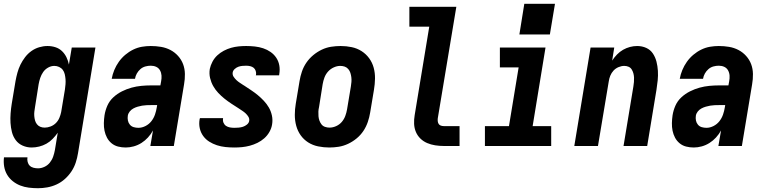

<svg xmlns="http://www.w3.org/2000/svg" viewBox="-32 -771 4052 1014"><path d="M169 223Q144 223 120 220Q96 217 74.5 208.5Q53 200 35 185.5Q17 171 5.5 151.5Q-6 132 -10 108.5Q-14 85 -11 60H113Q111 72 114 84Q117 96 125 104Q133 112 145 115Q157 118 169 118Q186 118 203 110Q220 102 231.5 87.5Q243 73 249 55.5Q255 38 258 21L273 -70Q261 -53 246 -37.5Q231 -22 213 -12Q195 -2 175 3Q155 8 135 8Q110 8 87.5 -2Q65 -12 51 -31Q37 -50 31 -73.5Q25 -97 23.5 -122Q22 -147 24 -172.5Q26 -198 30 -223L50 -343Q54 -365 60 -387Q66 -409 76 -429.5Q86 -450 100.5 -469Q115 -488 134 -501.5Q153 -515 175 -521.5Q197 -528 219 -528Q241 -528 261 -521.5Q281 -515 295.5 -501Q310 -487 319 -468.5Q328 -450 332 -430L347 -520H472L380 38Q376 63 368 87.5Q360 112 345.5 134Q331 156 311 174Q291 192 267 203Q243 214 218 218.5Q193 223 169 223ZM204 -97Q219 -97 235 -103Q251 -109 263 -121Q275 -133 281.5 -148.5Q288 -164 291 -179L311 -299Q313 -313 314 -326.5Q315 -340 314 -353Q313 -366 310 -379Q307 -392 299.5 -402Q292 -412 280 -417.5Q268 -423 255 -423Q238 -423 222 -414Q206 -405 196 -390.5Q186 -376 180.5 -359.5Q175 -343 172 -326L153 -206Q151 -194 149.5 -182Q148 -170 149 -158Q150 -146 153 -135Q156 -124 163 -115Q170 -106 180.5 -101.5Q191 -97 204 -97Z M632 8Q611 8 591.5 3Q572 -2 557 -14.5Q542 -27 533 -44Q524 -61 520 -80.5Q516 -100 516.5 -121Q517 -142 520 -162Q524 -188 535 -213Q546 -238 566.5 -257Q587 -276 612 -288.5Q637 -301 662.5 -308Q688 -315 714 -317.5Q740 -320 766 -320H815L819 -342Q822 -357 821 -372Q820 -387 813 -399.5Q806 -412 793 -418Q780 -424 764 -424Q750 -424 735.5 -420Q721 -416 709.5 -406Q698 -396 690.5 -382.5Q683 -369 681 -355H558Q562 -378 571.5 -401Q581 -424 595.5 -444.5Q610 -465 629.5 -481.5Q649 -498 671.5 -509Q694 -520 717.5 -524Q741 -528 764 -528Q792 -528 818.5 -523.5Q845 -519 868 -507Q891 -495 908.5 -475.5Q926 -456 935 -432Q944 -408 944.5 -380.5Q945 -353 940 -325L886 0H762L776 -82Q765 -62 749.5 -45Q734 -28 715 -16Q696 -4 674.5 2Q653 8 632 8ZM699 -96Q718 -96 736.5 -105.5Q755 -115 767.5 -131Q780 -147 786.5 -166Q793 -185 796 -204L798 -216H766Q754 -216 742 -215.5Q730 -215 718.5 -213Q707 -211 695 -207.5Q683 -204 672 -198Q661 -192 653 -182Q645 -172 643 -160Q641 -147 643.5 -134.5Q646 -122 654 -112.5Q662 -103 674 -99.5Q686 -96 699 -96Z M1206 8Q1182 8 1158.5 5.5Q1135 3 1113.5 -4Q1092 -11 1073 -23Q1054 -35 1041 -53Q1028 -71 1023 -93.5Q1018 -116 1022 -140Q1023 -142 1023 -144Q1023 -146 1024 -147H1146Q1146 -147 1146 -146.5Q1146 -146 1146 -145Q1144 -133 1148.5 -122.5Q1153 -112 1162 -106Q1171 -100 1182.5 -98Q1194 -96 1206 -96Q1217 -96 1228.5 -97Q1240 -98 1251 -101.5Q1262 -105 1272 -113Q1282 -121 1284 -132Q1286 -144 1280 -154Q1274 -164 1265.5 -172Q1257 -180 1247.5 -186Q1238 -192 1228 -199Q1209 -211 1190 -223.5Q1171 -236 1153.5 -250Q1136 -264 1120.5 -280.5Q1105 -297 1094 -316.5Q1083 -336 1077.5 -359Q1072 -382 1076 -407Q1080 -426 1090 -445Q1100 -464 1115.5 -478.5Q1131 -493 1150 -503Q1169 -513 1188.5 -518.5Q1208 -524 1228 -526Q1248 -528 1268 -528Q1291 -528 1314 -525.5Q1337 -523 1358 -516Q1379 -509 1397 -496.5Q1415 -484 1427 -466Q1439 -448 1443 -426Q1447 -404 1443 -380Q1443 -378 1442.5 -376.5Q1442 -375 1442 -373H1319Q1319 -374 1319.5 -374.5Q1320 -375 1320 -375Q1322 -386 1318.5 -396.5Q1315 -407 1307.5 -413Q1300 -419 1289.5 -421.5Q1279 -424 1268 -424Q1258 -424 1247.5 -423Q1237 -422 1227 -418.5Q1217 -415 1208 -407Q1199 -399 1197 -389Q1195 -376 1201.5 -366Q1208 -356 1216.5 -348Q1225 -340 1235 -333.5Q1245 -327 1254 -321L1256 -320Q1274 -308 1293 -295.5Q1312 -283 1329 -269Q1346 -255 1361.5 -238.5Q1377 -222 1388 -203Q1399 -184 1404 -161Q1409 -138 1405 -114Q1402 -94 1391 -74.5Q1380 -55 1363.5 -40.5Q1347 -26 1327.5 -16.5Q1308 -7 1287.5 -1.5Q1267 4 1246.5 6Q1226 8 1206 8Z M1707 8Q1677 8 1648 2Q1619 -4 1595.5 -19Q1572 -34 1556 -56.5Q1540 -79 1532.5 -106.5Q1525 -134 1525 -164Q1525 -194 1530 -223L1550 -343Q1554 -368 1562.5 -393Q1571 -418 1586 -440Q1601 -462 1622 -479.5Q1643 -497 1667 -508.5Q1691 -520 1716.5 -524Q1742 -528 1767 -528Q1797 -528 1825.5 -522Q1854 -516 1877.5 -501Q1901 -486 1917.5 -463.5Q1934 -441 1941.5 -413.5Q1949 -386 1948.5 -356Q1948 -326 1943 -297L1923 -177Q1919 -152 1910.5 -127Q1902 -102 1887.5 -80Q1873 -58 1852 -40.5Q1831 -23 1806.5 -11.5Q1782 0 1757 4Q1732 8 1707 8ZM1708 -97Q1726 -97 1743.5 -105Q1761 -113 1773 -127Q1785 -141 1791.5 -158.5Q1798 -176 1801 -194L1821 -314Q1823 -326 1824 -338.5Q1825 -351 1823.5 -363Q1822 -375 1818.5 -386Q1815 -397 1807.5 -406Q1800 -415 1789 -419Q1778 -423 1765 -423Q1748 -423 1730.5 -415Q1713 -407 1700.5 -393Q1688 -379 1681.5 -361.5Q1675 -344 1672 -326L1653 -206Q1650 -194 1649.5 -181.5Q1649 -169 1650 -157Q1651 -145 1655 -134Q1659 -123 1666 -114Q1673 -105 1684.5 -101Q1696 -97 1708 -97Z M2312 0Q2289 0 2266.5 -3.5Q2244 -7 2224 -15.5Q2204 -24 2188.5 -39Q2173 -54 2164.5 -74Q2156 -94 2155 -117Q2154 -140 2158 -163L2235 -630H2130V-735H2378L2280 -146Q2279 -138 2280 -130Q2281 -122 2285 -116Q2289 -110 2296.5 -107.5Q2304 -105 2312 -105H2395V0Z M2529 0V-105H2656L2707 -415H2608V-520H2849L2781 -105H2879V0ZM2711 -589 2737 -751H2899L2872 -589Z M3001 0 3087 -520H3212L3201 -451Q3212 -468 3226.5 -483Q3241 -498 3258.5 -508Q3276 -518 3295 -523Q3314 -528 3333 -528Q3359 -528 3381 -518Q3403 -508 3416 -488.5Q3429 -469 3435 -445.5Q3441 -422 3442.5 -397Q3444 -372 3441.5 -347Q3439 -322 3435 -297L3386 0H3261L3313 -314Q3315 -326 3316 -338Q3317 -350 3316.5 -361.5Q3316 -373 3313 -384Q3310 -395 3304 -404.5Q3298 -414 3287.5 -418.5Q3277 -423 3265 -423Q3250 -423 3234.5 -416.5Q3219 -410 3208 -398Q3197 -386 3191 -371Q3185 -356 3183 -341L3126 0Z M3632 8Q3611 8 3591.5 3Q3572 -2 3557 -14.5Q3542 -27 3533 -44Q3524 -61 3520 -80.5Q3516 -100 3516.5 -121Q3517 -142 3520 -162Q3524 -188 3535 -213Q3546 -238 3566.5 -257Q3587 -276 3612 -288.5Q3637 -301 3662.5 -308Q3688 -315 3714 -317.5Q3740 -320 3766 -320H3815L3819 -342Q3822 -357 3821 -372Q3820 -387 3813 -399.5Q3806 -412 3793 -418Q3780 -424 3764 -424Q3750 -424 3735.5 -420Q3721 -416 3709.5 -406Q3698 -396 3690.5 -382.5Q3683 -369 3681 -355H3558Q3562 -378 3571.5 -401Q3581 -424 3595.5 -444.5Q3610 -465 3629.5 -481.5Q3649 -498 3671.5 -509Q3694 -520 3717.5 -524Q3741 -528 3764 -528Q3792 -528 3818.5 -523.5Q3845 -519 3868 -507Q3891 -495 3908.5 -475.5Q3926 -456 3935 -432Q3944 -408 3944.5 -380.5Q3945 -353 3940 -325L3886 0H3762L3776 -82Q3765 -62 3749.5 -45Q3734 -28 3715 -16Q3696 -4 3674.5 2Q3653 8 3632 8ZM3699 -96Q3718 -96 3736.5 -105.5Q3755 -115 3767.5 -131Q3780 -147 3786.5 -166Q3793 -185 3796 -204L3798 -216H3766Q3754 -216 3742 -215.5Q3730 -215 3718.5 -213Q3707 -211 3695 -207.5Q3683 -204 3672 -198Q3661 -192 3653 -182Q3645 -172 3643 -160Q3641 -147 3643.5 -134.5Q3646 -122 3654 -112.5Q3662 -103 3674 -99.5Q3686 -96 3699 -96Z"/></svg>

Font: Iosevka SS04 Extrabold Oblique
Style: Regular
Weight: 800
Italic angle: -9°
Monospace: yes
Designer: Belleve Invis
Foundry: Belleve Invis
Version: Version 19.0.0; ttfautohint (v1.8.4)